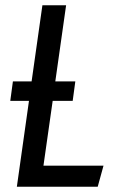

<svg xmlns="http://www.w3.org/2000/svg" viewBox="-20 -709 445 729"><path d="M373 -80 351 0H44L90 -326H19L29 -400H100L141 -689H231L190 -400H266L256 -326H180L145 -80Z"/></svg>

Font: Fira Sans Compressed
Style: Italic
Weight: 400
Width: 1
Italic angle: -8°
Designer: bBox Type GmbH & Carrois Corporate GbR & Edenspiekermann AG
Foundry: bBox Type GmbH & Carrois Corporate GbR & Edenspiekermann AG
Version: Version 4.301